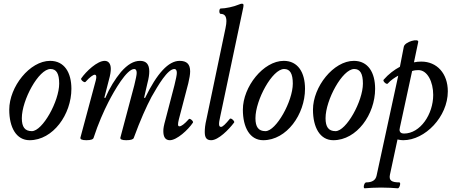

<svg xmlns="http://www.w3.org/2000/svg" viewBox="-20 -745 2445 1038"><path d="M140 13C267 13 366 -127 366 -265C366 -353 328 -416 251 -416C141 -416 30 -276 30 -152C30 -56 68 13 140 13ZM152 -36C114 -36 98 -59 98 -106C98 -204 189 -372 253 -372C285 -372 300 -347 300 -293C300 -198 210 -36 152 -36Z M447 13C472 13 484 8 486 0C511 -77 541 -144 566 -193C599 -257 665 -372 706 -372C714 -372 719 -365 719 -351C719 -340 714 -317 706 -284L631 -2C628 8 639 13 662 13C686 13 700 9 703 1C739 -97 771 -168 799 -221C835 -284 886 -372 923 -372C931 -372 936 -365 936 -351C936 -340 931 -316 923 -284L875 -100C865 -64 863 -51 863 -36C863 -6 873 13 898 13C936 13 997 -43 1023 -82C1028 -89 1006 -108 1001 -101C977 -74 960 -62 950 -62C940 -62 941 -75 947 -100L998 -295C1004 -321 1008 -342 1008 -359C1008 -398 990 -416 951 -416C891 -416 829 -349 764 -215L759 -217L777 -295C784 -321 787 -342 787 -359C787 -398 770 -416 737 -416C703 -416 670 -397 634 -356C602 -317 573 -271 549 -215L544 -217L568 -310C577 -342 579 -359 579 -373C579 -401 566 -416 546 -416C506 -416 446 -360 419 -321C414 -314 436 -296 442 -302C466 -329 484 -341 492 -341C501 -341 503 -330 498 -311L415 -2C412 8 423 13 447 13Z M1122 13C1160 13 1217 -44 1246 -83C1250 -89 1230 -109 1223 -103C1199 -74 1184 -59 1175 -59C1162 -59 1161 -74 1171 -117L1295 -704C1298 -720 1297 -725 1288 -725C1285 -725 1279 -724 1270 -720C1245 -709 1199 -699 1173 -699C1164 -699 1163 -670 1173 -670C1194 -670 1204 -657 1204 -631C1204 -622 1203 -611 1199 -592L1096 -100C1089 -71 1087 -49 1087 -31C1087 1 1098 13 1122 13Z M1403 13C1530 13 1629 -127 1629 -265C1629 -353 1591 -416 1514 -416C1404 -416 1293 -276 1293 -152C1293 -56 1331 13 1403 13ZM1415 -36C1377 -36 1361 -59 1361 -106C1361 -204 1452 -372 1516 -372C1548 -372 1563 -347 1563 -293C1563 -198 1473 -36 1415 -36Z M1782 13C1909 13 2008 -127 2008 -265C2008 -353 1970 -416 1893 -416C1783 -416 1672 -276 1672 -152C1672 -56 1710 13 1782 13ZM1794 -36C1756 -36 1740 -59 1740 -106C1740 -204 1831 -372 1895 -372C1927 -372 1942 -347 1942 -293C1942 -198 1852 -36 1794 -36Z M1951 273C1975 271 2006 269 2040 269C2076 269 2105 271 2131 273C2140 273 2149 241 2139 241C2096 241 2082 230 2088 200L2129 9C2142 12 2152 13 2160 13C2278 13 2401 -114 2401 -251C2401 -348 2342 -412 2258 -412C2244 -412 2231 -411 2218 -408L2241 -518C2246 -540 2168 -520 2163 -492L2142 -384C2112 -368 2081 -345 2054 -314C2047 -307 2070 -286 2076 -293C2094 -313 2115 -326 2133 -336L2016 204C2011 229 1992 241 1960 241C1948 241 1942 273 1951 273ZM2164 -23C2149 -23 2140 -30 2140 -44C2140 -47 2141 -51 2142 -56L2208 -361C2220 -365 2231 -366 2242 -366C2291 -366 2322 -302 2322 -232C2322 -127 2252 -23 2164 -23Z"/></svg>

Font: Junicode Two Beta SemiCondensed Medium
Style: Italic
Weight: 500
Width: 4
Italic angle: -10°
Version: Version 1.063